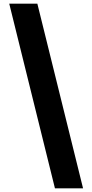

<svg xmlns="http://www.w3.org/2000/svg" viewBox="-20 -853 499 1038"><path d="M30 -833H182L429 165H277Z"/></svg>

Font: Noto Sans Gurmukhi UI Condensed Black
Style: Regular
Weight: 900
Width: 3
Designer: Jelle Bosma - Monotype Design Team
Foundry: Monotype Imaging Inc.
Version: Version 2.004; ttfautohint (v1.8.4.7-5d5b)